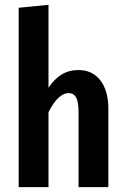

<svg xmlns="http://www.w3.org/2000/svg" viewBox="-20 -772 516 792"><path d="M427 -322V0H304V-308Q304 -352 294 -370Q284 -388 263 -388Q220 -388 180 -309V0H57V-740L180 -752V-410Q204 -446 234 -464.5Q264 -483 304 -483Q361 -483 394 -440.5Q427 -398 427 -322Z"/></svg>

Font: Fira Sans Compressed Medium
Style: Regular
Weight: 500
Width: 1
Designer: bBox Type GmbH & Carrois Corporate GbR & Edenspiekermann AG
Foundry: bBox Type GmbH & Carrois Corporate GbR & Edenspiekermann AG
Version: Version 4.301